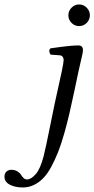

<svg xmlns="http://www.w3.org/2000/svg" viewBox="-98 -638 420 854"><path d="M251 -319.8 232.9 -233.9Q220.7 -176.3 210.7 -133.1Q200.7 -89.8 187.3 -42.7Q173.8 4.4 160.6 37.8Q147.5 71.3 130.6 102.8Q113.8 134.3 95.2 153.6Q76.7 172.9 53.5 184.3Q30.3 195.8 3.9 195.8Q-31.2 195.8 -54.7 183.3Q-78.1 170.9 -78.1 147.9Q-78.1 133.3 -69.1 125.2Q-60.1 117.2 -48.8 117.2Q-32.2 117.2 -21 124Q-9.8 130.9 -5.1 138.7Q-0.5 146.5 6.3 153.3Q13.2 160.2 22 160.2Q40 160.2 60.8 136.7Q81.5 113.3 96.2 56.2Q106.4 15.1 122.1 -63.7Q137.7 -142.6 145 -175.8L176.8 -320.8Q185.1 -360.4 185.1 -372.1Q185.1 -379.9 180.4 -385.7Q175.8 -391.6 167 -392.1L127 -395Q116.2 -411.6 126 -422.9Q216.3 -436 250 -436Q271 -436 271 -415Q271 -409.2 268.3 -395.8Q265.6 -382.3 259.5 -357.2Q253.4 -332 251 -319.8ZM220.2 -536.1Q206.1 -550.3 206.1 -569.8Q206.1 -589.4 220.2 -603.8Q234.4 -618.2 253.9 -618.2Q273.4 -618.2 287.6 -603.8Q301.8 -589.4 301.8 -569.8Q301.8 -550.3 287.6 -536.1Q273.4 -522 253.9 -522Q234.4 -522 220.2 -536.1Z"/></svg>

Font: Common Serif SemiBold
Style: Italic
Weight: 600
Italic angle: -12°
Designer: Philipp H. Poll, Khaled Hosny
Foundry: Stefan Peev, Context Ltd.
Version: Version 1.026